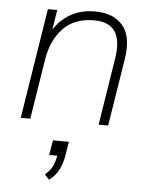

<svg xmlns="http://www.w3.org/2000/svg" viewBox="-53 -536 660 840"><g transform="rotate(5 276.5 -116.5)"><path d="M47 0 124 -484H165L151 -396Q179 -441 224.5 -466.5Q270 -492 331 -492Q412 -492 453 -443.5Q494 -395 478 -295L431 0H389L436 -296Q461 -453 330 -453Q244 -453 194.5 -401.5Q145 -350 131 -264L89 0ZM194 259 174 237Q199 215 207.5 196Q216 177 221 151H185L196 86H266L256 147Q250 183 235.5 211Q221 239 194 259Z"/></g></svg>

Font: Nunito Sans ExtraLight
Style: Italic
Weight: 200
Italic angle: -9°
Designer: Vernon Adams
Foundry: Vernon Adams
Version: Version 3.006; ttfautohint (v1.8.3)